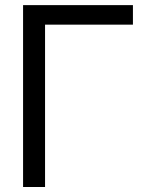

<svg xmlns="http://www.w3.org/2000/svg" viewBox="-20 -748 584 768"><path d="M511.7 -727.5V-649.4H160.2V0H72.3V-727.5Z"/></svg>

Font: Inter Display
Style: Regular
Weight: 400
Designer: Rasmus Andersson
Foundry: rsms
Version: Version 4.000;git-37864ae